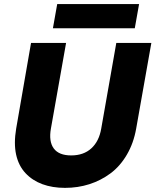

<svg xmlns="http://www.w3.org/2000/svg" viewBox="-20 -912 760 939"><path d="M59.1 -283.2 131.8 -702.1H303.2L229 -283.2Q217.8 -220.2 242.9 -186Q268.1 -151.9 328.1 -151.9Q388.7 -151.9 426.5 -186.3Q464.4 -220.7 475.1 -283.2L548.8 -702.1H720.2L646 -283.2Q633.3 -211.4 600.3 -155.3Q567.4 -99.1 520.5 -64.2Q473.6 -29.3 417.2 -11.2Q360.8 6.8 297.9 6.8Q236.3 6.8 187.3 -11.2Q138.2 -29.3 104.5 -65.4Q70.8 -101.6 58.8 -156Q46.9 -210.4 59.1 -283.2ZM238.8 -773.9 259.8 -892.1H660.2L639.2 -773.9Z"/></svg>

Font: SVN-Poppins
Style: Bold Italic
Weight: 700
Italic angle: -10°
Designer: Ninad Kale (Devanagari), Jonny Pinhorn (Latin)
Foundry: Indian Type Foundry
Version: Version 3.002 2017